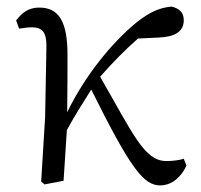

<svg xmlns="http://www.w3.org/2000/svg" viewBox="-20 -549 611 583"><path d="M538 -67C526 -63 507 -60 485 -60C418 -60 384 -143 284 -316C322 -359 359 -397 399 -432L462 -435C511 -437 538 -453 538 -488C538 -513 522 -524 501 -529C467 -526 435 -514 391 -478C320 -419 238 -320 184 -208C185 -259 185 -367 185 -382C185 -485 158 -526 99 -526C65 -526 46 -509 29 -487L38 -462C51 -464 64 -466 77 -466C111 -466 121 -448 121 -408L117 -193L105 2L115 11L173 0C176 -49 180 -102 183 -154C210 -204 232 -236 257 -277C377 -36 416 14 467 14C496 14 527 -5 546 -46Z"/></svg>

Font: Source Han Serif
Style: Regular
Weight: 400
Designer: Ryoko NISHIZUKA 西塚涼子 (kana & ideographs); Frank Grießhammer (Latin, Greek & Cyrillic); Wenlong ZHANG 张文龙 (bopomofo); San
Foundry: Adobe Systems Incorporated
Version: Version 1.001;PS 1.001;hotconv 16.6.54;makeotf.lib2.5.65590